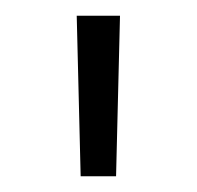

<svg xmlns="http://www.w3.org/2000/svg" viewBox="-20 -720 250 244"><path d="M82.5 -496 77.5 -700H132.5L127.5 -496Z"/></svg>

Font: Geologica Cursive Thin
Style: Regular
Weight: 250
Designer: Sindre Bremnes, Frode Helland
Foundry: Monokrom Skriftforlag AS
Version: Version 1.010;gftools[0.9.28]